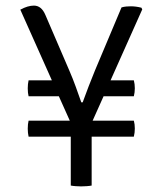

<svg xmlns="http://www.w3.org/2000/svg" viewBox="-20 -662 580 685"><path d="M82 -174.5Q79 -188 79 -203Q79 -219 82 -231.5H229L190 -318.5H82Q79 -330.5 79 -347Q79 -362 82 -375.5H165L52.5 -627.5Q79 -642 101 -642Q128 -642 142 -608.5L227 -411Q240 -381 250 -353.2Q260 -325.5 270 -297H275Q284.5 -323.5 296.2 -353.8Q308 -384 319 -411L413.5 -635.5Q421.5 -638 430.8 -638.8Q440 -639.5 447 -639.5Q465 -639.5 484.5 -634.5L487.5 -628.5L374.5 -375.5H457.5Q461 -362 461 -347Q461 -332.5 457.5 -318.5H349.5L310.5 -231.5H457.5Q461 -219 461 -203.5Q461 -188.5 457.5 -174.5H307V0Q299.5 1.5 289 2.2Q278.5 3 269 3Q260.5 3 250.2 2.2Q240 1.5 232.5 0V-174.5Z"/></svg>

Font: Signika SC Light
Style: Regular
Weight: 300
Designer: Anna Giedryś
Foundry: Anna Giedryś
Version: Version 2.000; ttfautohint (v1.8.3) -l 8 -r 50 -G 200 -x 9 -